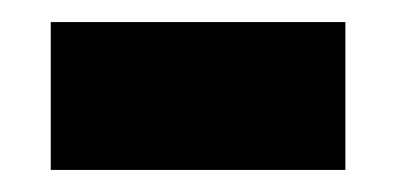

<svg xmlns="http://www.w3.org/2000/svg" viewBox="-20 -355 359 174"><path d="M26 -201V-335H293V-201Z"/></svg>

Font: Noto Sans Thai Looped UI ExtraBold
Style: Regular
Weight: 800
Designer: Cadson Demak Team
Foundry: Cadson Demak Co., Ltd.
Version: Version 1.000